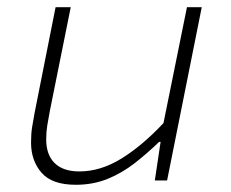

<svg xmlns="http://www.w3.org/2000/svg" viewBox="-20 -500 640 532"><path d="M190 12Q124 12 95 -21.5Q66 -55 66 -105Q66 -129 69 -148Q72 -167 76 -188L134 -480H176L118 -192Q114 -171 111 -152.5Q108 -134 108 -114Q108 -71 131.5 -48Q155 -25 200 -25Q259 -25 317 -61Q375 -97 433 -159L498 -480H539L443 0H409L425 -107H421Q389 -76 354 -48.5Q319 -21 278.5 -4.5Q238 12 190 12Z"/></svg>

Font: Source Code Pro ExtraLight Light
Style: Italic
Weight: 300
Italic angle: -11°
Monospace: yes
Version: Version 1.016;hotconv 1.0.116;makeotfexe 2.5.65601